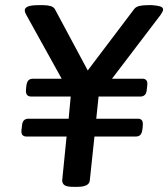

<svg xmlns="http://www.w3.org/2000/svg" viewBox="-20 -722 652 744"><path d="M82 -193Q72 -193 66.5 -199.5Q61 -206 64 -224L65 -233Q66 -249 72.5 -255.5Q79 -262 90 -262H246L254 -348H100Q90 -348 84.5 -354.5Q79 -361 81 -379L82 -388Q84 -405 90.5 -411Q97 -417 108 -417H219L82 -664Q76 -674 76 -682Q76 -702 128 -702H147Q164 -702 176 -698.5Q188 -695 193 -686L320 -449L500 -687Q507 -696 520.5 -699Q534 -702 551 -702H569Q587 -701 599.5 -697.5Q612 -694 612 -685Q612 -681 609 -675.5Q606 -670 602 -664L414 -417H533Q542 -417 547.5 -410.5Q553 -404 550 -386L549 -377Q548 -361 541.5 -354.5Q535 -348 525 -348H362L353 -262H515Q525 -262 530 -255.5Q535 -249 533 -231L532 -222Q530 -205 523.5 -199Q517 -193 507 -193H346L328 -23Q326 2 280 2H264Q239 2 230 -4.5Q221 -11 221 -23L238 -193Z"/></svg>

Font: Asap Medium
Style: Italic
Weight: 500
Italic angle: -6°
Designer: Pablo Cosgaya
Foundry: Omnibus-Type
Version: Version 3.001; ttfautohint (v1.8.3)